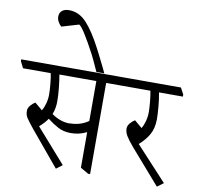

<svg xmlns="http://www.w3.org/2000/svg" viewBox="-133 -1125 1307 1269"><g transform="rotate(10 520.5 -491.0)"><path d="M668 -597V-584H553V28H540L486 -3V-241H484Q436 -217 380 -217Q331 -217 293.5 -237Q256 -257 222 -284H220Q201 -255 166 -225L365 1L324 32L131 -200Q93 -247 81 -266Q69 -285 69 -312Q69 -331 84 -348.5Q99 -366 115 -375L166 -332Q179 -353 187 -382.5Q195 -412 195 -443Q195 -473 191 -514.5Q187 -556 181 -584H-5L-27 -628V-640H645ZM362 -279Q433 -279 487 -317V-585H239Q246 -546 251 -496Q256 -446 256 -408Q256 -360 240 -320Q299 -278 361 -278Z M453 -799Q468 -769 472 -762Q521 -665 530 -644H477Q434 -739 426 -753Q338 -919 311 -933L196 -899Q184 -909 174.5 -926Q165 -943 165 -961Q165 -987 182 -1001Q199 -1015 229 -1015Q296 -1015 347 -960Q398 -905 453 -799Z M1068 -583H908Q916 -541 920.5 -489.5Q925 -438 925 -406Q925 -345 900.5 -302Q876 -259 835 -224L1044 2L1002 33L800 -199Q766 -239 752 -263Q738 -287 738 -311Q738 -330 753 -347.5Q768 -365 784 -374L835 -331Q848 -352 856 -381.5Q864 -411 864 -442Q864 -471 860 -512.5Q856 -554 850 -584H664L642 -628V-640H1045L1068 -597Z"/></g></svg>

Font: Martel Light
Style: Regular
Weight: 300
Designer: Dan Reynolds
Foundry: Dan Reynolds
Version: Version 1.001; ttfautohint (v1.1) -l 5 -r 5 -G 72 -x 0 -D la